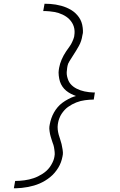

<svg xmlns="http://www.w3.org/2000/svg" viewBox="-20 -853 640 1026"><path d="M54 153 61 114Q74 114 86 113Q98 112 110.5 110.5Q123 109 135.5 106Q148 103 160 99Q172 95 184 89Q196 83 207 76Q218 69 228 60Q238 51 246 40Q254 29 260.5 15.5Q267 2 269 -7L271 -17Q272 -23 272.5 -29Q273 -35 272 -41Q271 -47 270.5 -53.5Q270 -60 268.5 -66.5Q267 -73 265.5 -78.5Q264 -84 262 -88L259 -97Q257 -103 255 -109.5Q253 -116 251 -122.5Q249 -129 247.5 -136Q246 -143 245 -151Q244 -159 243.5 -165.5Q243 -172 244 -177L246 -189Q249 -205 254.5 -221Q260 -237 268.5 -252Q277 -267 288 -280Q299 -293 313 -303.5Q327 -314 345 -323.5Q363 -333 373 -336L386 -340Q372 -345 358.5 -352Q345 -359 333.5 -368.5Q322 -378 313.5 -390.5Q305 -403 300.5 -417Q296 -431 294 -449Q292 -467 294 -478L296 -491Q300 -513 309.5 -535Q319 -557 333 -578L352 -605Q356 -610 359.5 -616.5Q363 -623 366 -629.5Q369 -636 372 -643.5Q375 -651 376 -656L377 -663Q379 -675 378.5 -687Q378 -699 374.5 -710.5Q371 -722 365 -731.5Q359 -741 351.5 -749Q344 -757 334.5 -763.5Q325 -770 314.5 -775Q304 -780 293 -783.5Q282 -787 270.5 -789Q259 -791 244.5 -792.5Q230 -794 222 -794H211L218 -833Q234 -833 248.5 -832Q263 -831 278 -828.5Q293 -826 307.5 -822Q322 -818 335 -812.5Q348 -807 360.5 -799.5Q373 -792 383.5 -782Q394 -772 402 -760.5Q410 -749 415 -735.5Q420 -722 422 -704.5Q424 -687 423 -677L420 -663Q418 -649 413.5 -635Q409 -621 401.5 -607.5Q394 -594 386 -581Q378 -568 369.5 -555Q361 -542 351.5 -526.5Q342 -511 341 -502L339 -491Q337 -479 336.5 -467.5Q336 -456 338.5 -445Q341 -434 345 -424Q349 -414 356 -405.5Q363 -397 371.5 -390.5Q380 -384 390 -379Q400 -374 410 -370.5Q420 -367 431.5 -364.5Q443 -362 456 -360.5Q469 -359 477 -359H487L481 -321Q469 -321 457.5 -320Q446 -319 434 -317.5Q422 -316 410.5 -313Q399 -310 387.5 -305.5Q376 -301 365 -295Q354 -289 343.5 -281.5Q333 -274 324.5 -264.5Q316 -255 309 -244.5Q302 -234 297 -220.5Q292 -207 291 -200L289 -189Q287 -175 288.5 -161Q290 -147 293.5 -134Q297 -121 301.5 -108.5Q306 -96 309 -83Q312 -70 314.5 -54Q317 -38 316 -29L314 -17Q311 -1 305.5 14Q300 29 291.5 43Q283 57 272 70Q261 83 248 93.5Q235 104 221 112.5Q207 121 192 127.5Q177 134 161.5 138.5Q146 143 130.5 146Q115 149 96.5 151Q78 153 67 153Z"/></svg>

Font: Iosevka Aile Extralight
Style: Italic
Weight: 200
Italic angle: -9°
Designer: Belleve Invis
Foundry: Belleve Invis
Version: Version 31.1.0; ttfautohint (v1.8.4)